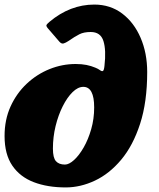

<svg xmlns="http://www.w3.org/2000/svg" viewBox="-26 -810 695 840"><path d="M-6 -215Q-6 -286.5 20.2 -344.2Q46.5 -402 91 -443.8Q135.5 -485.5 191 -507.8Q246.5 -530 305 -530Q331.5 -530 352.5 -525.8Q373.5 -521.5 391 -514Q403.5 -509 411.5 -503Q419.5 -497 424.2 -499.5Q429 -502 431 -521.5Q439 -591 426.5 -630.5Q414 -670 371 -670Q341 -670 321.5 -660.2Q302 -650.5 272.5 -630Q262 -623 252.5 -620Q243 -617 233.5 -628L183.5 -686Q174.5 -696.5 177.8 -701.5Q181 -706.5 190.5 -714.5Q280.5 -790 386.5 -790Q456.5 -790 508.5 -750.8Q560.5 -711.5 589.2 -644.5Q618 -577.5 618 -495Q618 -364 587 -268.5Q556 -173 504.2 -111.2Q452.5 -49.5 389.2 -19.8Q326 10 261.5 10Q182 10 121.8 -13Q61.5 -36 27.8 -85.5Q-6 -135 -6 -215ZM205.5 -160Q205.5 -119.5 218.8 -104.8Q232 -90 258 -90Q276 -90 298 -110Q320 -130 340 -164.8Q360 -199.5 373 -244.8Q386 -290 386 -340Q386 -430 338.5 -430Q315 -430 291.5 -407Q268 -384 248.5 -345.2Q229 -306.5 217.2 -258.5Q205.5 -210.5 205.5 -160Z"/></svg>

Font: Besley* Fatface
Style: Italic
Weight: 900
Italic angle: -13°
Designer: Owen Earl
Foundry: indestructible type*
Version: Version 3.000; ttfautohint (v1.8.3)